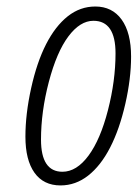

<svg xmlns="http://www.w3.org/2000/svg" viewBox="-20 -560 423 590"><path d="M166 9.8Q113.8 9.8 85.9 -29.3Q58.1 -68.4 58.1 -140.1Q58.1 -209.5 75.7 -289.1Q93.3 -368.7 121.6 -424.1Q149.9 -479.5 188 -509.8Q226.1 -540 272.9 -540Q324.7 -540 353.8 -499.8Q382.8 -459.5 382.8 -386.2Q382.8 -318.4 365 -240.5Q347.2 -162.6 318.4 -106.7Q289.6 -50.8 251 -20.5Q212.4 9.8 166 9.8ZM106 -130.9Q106 -32.2 171.9 -32.2Q215.3 -32.2 252 -81.8Q288.6 -131.3 311.8 -221.7Q335 -312 335 -396Q335 -496.1 267.1 -496.1Q226.1 -496.1 190.2 -448.2Q154.3 -400.4 130.1 -308.6Q106 -216.8 106 -130.9Z"/></svg>

Font: TypoPRO Open Sans Condensed
Style: Italic
Weight: 300
Width: 3
Italic angle: -12°
Foundry: Ascender Corporation
Version: Version 1.10